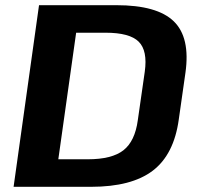

<svg xmlns="http://www.w3.org/2000/svg" viewBox="-20 -720 768 740"><path d="M130.4 -700H429Q585.7 -700 649.8 -637.8Q713.8 -575.6 694.8 -440.2L669 -259.3Q650.4 -124.4 568.8 -62.2Q487.2 0 331 0H32.4ZM171.4 -106.1H318.5Q411.3 -106.1 455.8 -140.9Q500.2 -175.7 511.1 -256.7L537.9 -443.3Q549.4 -524.8 514.6 -559.3Q479.9 -593.9 387 -593.9H239.9L284.7 -673.6L193.3 -24.9Z"/></svg>

Font: Pathway Extreme 8pt Thin
Style: Italic
Weight: 100
Italic angle: -8°
Designer: Eduardo Rodriguez Tunni
Foundry: Eduardo Rodriguez Tunni
Version: Version 1.000